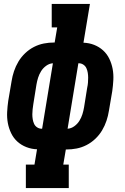

<svg xmlns="http://www.w3.org/2000/svg" viewBox="-20 -755 640 980"><path d="M112 205V85H156L169 7Q141 6 115 -4Q89 -14 69 -32Q49 -50 37 -75Q25 -100 20 -127Q15 -154 16.5 -183Q18 -212 22 -240L39 -340Q43 -366 51.5 -391.5Q60 -417 74 -440.5Q88 -464 108.5 -483.5Q129 -503 153.5 -515.5Q178 -528 204 -533Q230 -538 256 -538H259L272 -615H244V-735H439L406 -537Q435 -536 460.5 -526Q486 -516 506 -498Q526 -480 538 -455Q550 -430 555 -403Q560 -376 558.5 -347Q557 -318 553 -290L536 -190Q532 -164 523.5 -138.5Q515 -113 501 -89.5Q487 -66 466.5 -46.5Q446 -27 421.5 -14.5Q397 -2 371 3Q345 8 319 8H316L303 85H331V205ZM325 -98Q343 -99 359 -110.5Q375 -122 385 -138Q395 -154 400.5 -171.5Q406 -189 409 -207L425 -307Q428 -320 429 -333Q430 -346 430 -358.5Q430 -371 428 -383.5Q426 -396 421 -407Q416 -418 405.5 -425Q395 -432 383 -432H380ZM193 -98H195L250 -432Q232 -431 216 -419.5Q200 -408 190 -392Q180 -376 174.5 -358.5Q169 -341 166 -323L150 -223Q148 -210 146.5 -197Q145 -184 145 -171.5Q145 -159 147 -146.5Q149 -134 154 -123Q159 -112 169.5 -105Q180 -98 193 -98Z"/></svg>

Font: Iosevka Curly Slab HvExObl
Style: Regular
Weight: 900
Width: 7
Italic angle: -9°
Monospace: yes
Designer: Belleve Invis
Foundry: Belleve Invis
Version: Version 11.1.0; ttfautohint (v1.8.3)